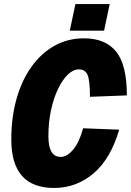

<svg xmlns="http://www.w3.org/2000/svg" viewBox="-20 -916 649 952"><path d="M248 16Q36 16 36 -224Q36 -334 62 -426Q88 -518 136 -585Q184 -652 250 -689Q316 -726 396 -726Q503 -726 556 -660Q609 -594 609 -443L426 -436Q426 -516 414.5 -544Q403 -572 371 -572Q343 -572 316.5 -546.5Q290 -521 268 -475.5Q246 -430 233 -370Q220 -310 220 -240Q220 -138 281 -138Q312 -138 342.5 -174Q373 -210 392 -280L571 -273Q529 -129 444 -56.5Q359 16 248 16ZM326 -764 354 -896H524L496 -764Z"/></svg>

Font: Geist Mono Black
Style: Italic
Weight: 900
Italic angle: -12°
Monospace: yes
Designer: Basement.studio, Andrés Briganti, Mateo Zaragoza
Foundry: Basement.studio, Vercel, Andrés Briganti, Guido Ferreyra, Mateo Zaragoza
Version: Version 1.500; ttfautohint (v1.8.4.7-5d5b)